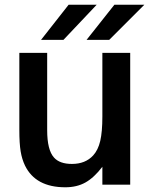

<svg xmlns="http://www.w3.org/2000/svg" viewBox="-20 -783 636 814"><path d="M86 -81Q73 -108 67.5 -141.5Q62 -175 62 -232V-559H180V-231Q180 -147 209 -115Q233 -88 285 -88Q342 -88 375 -124Q396 -147 405 -185.5Q414 -224 414 -289V-559H532V0H414V-76Q379 -30 342.5 -9.5Q306 11 257 11Q131 11 86 -81ZM249 -614H154L271 -763H390ZM443 -614H347L465 -763H592Z"/></svg>

Font: Open Sauce One SemiBold
Style: Regular
Weight: 600
Designer: Alfredo Marco Pradil
Foundry: Creative Sauce Fz LLC
Version: Version 1.477